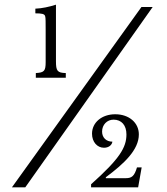

<svg xmlns="http://www.w3.org/2000/svg" viewBox="-20 -800 715 820"><path d="M632 -770H584L31 0H88ZM219 -538V-780C191 -771 159 -764 131 -763V-743C158 -743 171 -741 173 -730C175 -725 175 -703 175 -672V-535C175 -497 169 -490 133 -488V-468H261V-488C225 -489 219 -497 219 -538ZM432 -43C510 -101 573 -160 573 -226C573 -276 531 -312 472 -312C415 -312 373 -277 373 -229C373 -194 395 -169 424 -169C444 -169 458 -180 460 -195C434 -195 416 -212 416 -238C416 -267 437 -289 465 -289C499 -289 520 -265 520 -226C520 -170 491 -122 369 -13V0H570L585 -85H565C554 -48 543 -39 517 -39H432Z"/></svg>

Font: Libre Baskerville
Style: Regular
Weight: 400
Designer: Pablo Impallari, Rodrigo Fuenzalida
Foundry: Pablo Impallari, Rodrigo Fuenzalida
Version: Version 1.051;Glyphs 3.2.3 (3260)